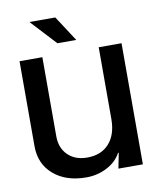

<svg xmlns="http://www.w3.org/2000/svg" viewBox="-79 -738 662 812"><g transform="rotate(-10 252.0 -331.5)"><path d="M33 -155V-520H131V-180Q131 -130 162 -99.5Q193 -69 245 -69Q305 -69 339 -107Q373 -145 373 -212V-520H471V0H366L379 -66H376Q357 -30 316 -8.5Q275 13 227 13Q139 13 86 -33Q33 -79 33 -155ZM204 -567 103 -676H214L285 -567Z"/></g></svg>

Font: Non Bureau
Style: Regular
Weight: 400
Designer: Jona Saucedo
Foundry: Non Foundry
Version: Version 1.000; ttfautohint (v1.8.4)